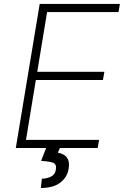

<svg xmlns="http://www.w3.org/2000/svg" viewBox="-20 -747 628 969"><path d="M59.7 0 180.4 -727.3H585.2L578.1 -686.1H217.7L168 -384.6H506.7L499.6 -343.4H160.9L111.2 -41.2H480.1L473 0ZM213.8 -2.8H283.4L272 23.8Q287.3 25.9 301.7 33.9Q316.1 41.9 323.7 59.1Q331.3 76.3 326 106.5Q319.2 147.4 284.4 174.5Q249.6 201.7 186.1 201.7L191.4 154.8Q216.6 154.5 237.6 144.2Q258.5 133.9 262.1 108.3Q266.3 82 248.8 74.8Q231.2 67.5 187.5 65Z"/></svg>

Font: Inter UI Extra Light
Style: Italic
Weight: 200
Italic angle: -9.39999°
Designer: Rasmus Andersson
Foundry: rsms
Version: 3.2;8d6f07862